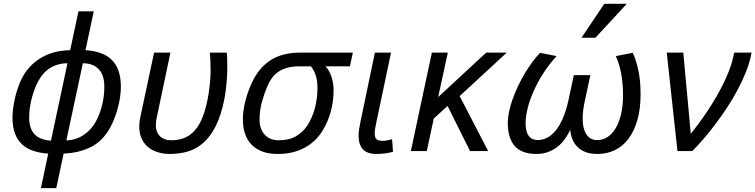

<svg xmlns="http://www.w3.org/2000/svg" viewBox="-20 -786 3930 999"><path d="M192.9 192.9 231 13.2Q187 10.3 152.3 -1.5Q117.7 -13.2 94 -35.6Q70.3 -58.1 57.6 -92.3Q44.9 -126.5 44.9 -174.8Q44.9 -193.8 47.6 -216.8Q50.3 -239.7 55.4 -263.9Q60.5 -288.1 68.1 -313.2Q75.7 -338.4 85.9 -361.8Q104 -403.3 131.3 -433.8Q158.7 -464.4 192.1 -484.4Q225.6 -504.4 264.4 -514.4Q303.2 -524.4 345.2 -524.9L388.2 -727.1H467.8L424.8 -524.9Q468.3 -522 502.4 -510.3Q536.6 -498.5 560.3 -475.8Q584 -453.1 596.4 -418.2Q608.9 -383.3 608.9 -334Q608.9 -312.5 605.5 -286.4Q602.1 -260.3 595.2 -232.7Q588.4 -205.1 578.1 -177Q567.9 -148.9 554.2 -124Q516.6 -54.2 455.8 -22.5Q395 9.3 311 13.2L272.9 192.9ZM331.1 -457Q299.8 -456.5 274.4 -448Q249 -439.5 229 -424.1Q209 -408.7 193.6 -387Q178.2 -365.2 167 -338.9Q151.4 -302.2 141.6 -259.5Q131.8 -216.8 131.8 -173.8Q131.8 -147.5 138.2 -126Q144.5 -104.5 158.4 -89.1Q172.4 -73.7 193.6 -64.9Q214.8 -56.2 245.1 -54.2ZM325.2 -55.2Q375 -57.6 414.3 -83.3Q453.6 -108.9 477.1 -150.9Q488.3 -170.4 496.8 -192.9Q505.4 -215.3 511.2 -239Q517.1 -262.7 520 -287.1Q522.9 -311.5 522.9 -335Q522.9 -361.8 516.6 -384.3Q510.3 -406.7 496.6 -422.9Q482.9 -439 461.9 -447.8Q440.9 -456.5 411.1 -457Z M781.7 -512.2H866.7L797.9 -185.1Q795.9 -176.3 794.7 -169.9Q793.5 -163.6 792.7 -157.7Q792 -151.9 791.5 -145.8Q791 -139.6 791 -131.8Q791 -116.2 796.1 -102.3Q801.3 -88.4 811.3 -78.1Q821.3 -67.9 836.2 -62Q851.1 -56.2 870.6 -56.2Q905.8 -56.2 934.8 -66.7Q963.9 -77.1 987.1 -100.6Q1010.3 -124 1027.6 -161.4Q1044.9 -198.7 1056.6 -252.9Q1062.5 -278.3 1066.2 -303.2Q1069.8 -328.1 1072 -349.9Q1074.2 -371.6 1075 -389.2Q1075.7 -406.7 1075.7 -417Q1075.7 -453.6 1074.5 -475.3Q1073.2 -497.1 1071.8 -512.2H1159.7Q1160.2 -508.8 1160.9 -502.4Q1161.6 -496.1 1161.9 -485.6Q1162.1 -475.1 1162.4 -459.2Q1162.6 -443.4 1162.6 -420.9Q1162.6 -415 1161.9 -398.4Q1161.1 -381.8 1159.2 -359.9Q1157.2 -337.9 1154.1 -312.5Q1150.9 -287.1 1146 -263.2Q1129.4 -183.6 1102.5 -130.1Q1075.7 -76.7 1039.8 -44.4Q1003.9 -12.2 959.7 1.5Q915.5 15.1 864.7 15.1Q827.6 15.1 797.9 5.1Q768.1 -4.9 747.3 -23.4Q726.6 -42 715.6 -68.1Q704.6 -94.2 704.6 -127Q704.6 -151.9 711.9 -185.1Z M1815.9 -512.2 1800.8 -440.9H1673.8Q1695.8 -416 1705.8 -383.3Q1715.8 -350.6 1715.8 -314Q1715.8 -288.6 1712.2 -261Q1708.5 -233.4 1701.2 -206.1Q1693.8 -178.7 1682.4 -152.1Q1670.9 -125.5 1655.8 -102.1Q1638.7 -75.2 1615.7 -53.7Q1592.8 -32.2 1564 -16.8Q1535.2 -1.5 1500.7 6.8Q1466.3 15.1 1425.8 15.1Q1376 15.1 1341.3 1Q1306.6 -13.2 1284.9 -37.6Q1263.2 -62 1253.4 -95Q1243.7 -127.9 1243.7 -166Q1243.7 -208.5 1256.3 -259Q1269 -309.6 1291.5 -357.9Q1328.1 -435.1 1389.2 -473.6Q1450.2 -512.2 1542.5 -512.2ZM1537.6 -440.9Q1501.5 -440.9 1474.4 -433.3Q1447.3 -425.8 1427.5 -411.9Q1407.7 -397.9 1394 -378.7Q1380.4 -359.4 1370.6 -335.9Q1355 -299.8 1342.8 -255.9Q1330.6 -211.9 1330.6 -162.1Q1330.6 -139.6 1336.9 -120.4Q1343.3 -101.1 1356 -86.7Q1368.7 -72.3 1387.2 -64.2Q1405.8 -56.2 1430.7 -56.2Q1484.4 -56.2 1519.8 -76.9Q1555.2 -97.7 1577.6 -130.9Q1591.3 -151.4 1601.6 -175Q1611.8 -198.7 1618.7 -224.4Q1625.5 -250 1628.7 -276.6Q1631.8 -303.2 1631.8 -329.1Q1631.8 -365.7 1623 -393.1Q1614.3 -420.4 1597.7 -440.9Z M2024.9 3.9Q2018.6 5.9 2008.8 7.8Q1999 9.8 1987.5 11.5Q1976.1 13.2 1963.9 14.2Q1951.7 15.1 1939.9 15.1Q1889.2 15.1 1867.4 -10Q1845.7 -35.2 1845.7 -80.1Q1845.7 -95.7 1848.6 -114.3Q1851.6 -132.8 1856 -154.8L1930.7 -512.2H2014.6L1938 -148.9Q1934.1 -130.9 1931.9 -116.7Q1929.7 -102.5 1929.7 -91.8Q1929.7 -70.8 1938.7 -62Q1947.8 -53.2 1969.7 -53.2Q1981 -53.2 1995.1 -55.7Q2009.3 -58.1 2020 -62Z M2425.8 0 2308.6 -234.9 2236.8 -168.9 2200.7 0H2117.7L2227.1 -512.2H2310.1L2259.8 -280.8L2509.8 -512.2H2616.7L2371.6 -286.1L2520 0Z M3272 -511.2Q3289.1 -477.1 3301 -422.1Q3313 -367.2 3313 -295.9Q3313 -219.7 3296.4 -161.6Q3279.8 -103.5 3250.2 -64.2Q3220.7 -24.9 3179.2 -4.9Q3137.7 15.1 3087.9 15.1Q3053.2 15.1 3027.8 5.6Q3002.4 -3.9 2985.4 -20.8Q2968.3 -37.6 2958.7 -60.5Q2949.2 -83.5 2946.8 -110.8Q2917.5 -46.9 2871.8 -15.9Q2826.2 15.1 2772.9 15.1Q2694.3 15.1 2658.2 -26.1Q2622.1 -67.4 2622.1 -146Q2622.1 -173.3 2628.7 -204.8Q2635.3 -236.3 2647 -269.5Q2658.7 -302.7 2674.8 -336.7Q2690.9 -370.6 2709.5 -402.1Q2728 -433.6 2748.5 -461.4Q2769 -489.3 2790 -511.2L2876 -494.1Q2840.8 -456.1 2811.3 -411.4Q2781.7 -366.7 2760.3 -320.1Q2738.8 -273.4 2726.8 -228Q2714.8 -182.6 2714.8 -143.1Q2714.8 -100.6 2731.2 -78.9Q2747.6 -57.1 2777.8 -57.1Q2802.7 -57.1 2826.4 -69.1Q2850.1 -81.1 2870.8 -106.2Q2891.6 -131.3 2908.4 -169.9Q2925.3 -208.5 2937 -261.2L2965.8 -395H3051.8L3022.9 -261.2Q3017.1 -234.9 3014.4 -212.2Q3011.7 -189.5 3011.7 -169.9Q3011.7 -140.6 3017.3 -119.4Q3022.9 -98.1 3033 -84.2Q3043 -70.3 3056.6 -63.7Q3070.3 -57.1 3086.9 -57.1Q3116.7 -57.1 3141.4 -73.2Q3166 -89.4 3183.8 -119.6Q3201.7 -149.9 3211.7 -192.9Q3221.7 -235.8 3221.7 -290Q3221.7 -350.6 3212.2 -402.6Q3202.6 -454.6 3184.1 -494.1ZM3078.1 -589.8H3005.9L3124 -766.1H3241.2Z M3535.2 -512.2 3574.2 -89.8Q3594.7 -115.2 3617.4 -146Q3640.1 -176.8 3662.6 -210.7Q3685.1 -244.6 3706.1 -280.8Q3727.1 -316.9 3744.9 -353.3Q3762.7 -389.6 3775.9 -424.8Q3789.1 -460 3795.9 -492.2L3800.3 -512.2H3890.1L3887.2 -495.1Q3877.9 -453.6 3859.9 -408.4Q3841.8 -363.3 3817.4 -317.6Q3793 -272 3763.7 -227.3Q3734.4 -182.6 3703.4 -141.4Q3672.4 -100.1 3641.4 -64.2Q3610.4 -28.3 3582 0H3504.9L3449.2 -512.2Z"/></svg>

Font: Lorenzo Sans
Style: Italic
Weight: 400
Italic angle: -12°
Foundry: Intel Corporation
Version: Version 1.00; ttfautohint (v1.5)